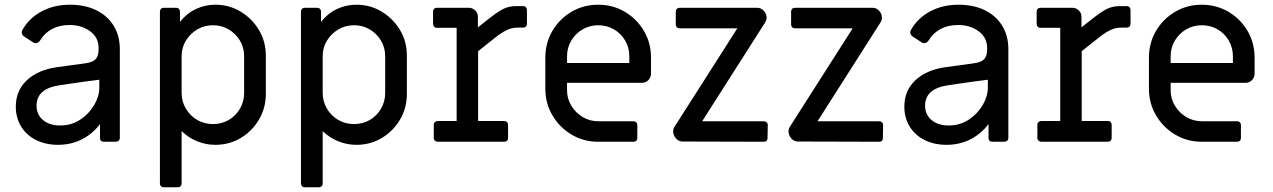

<svg xmlns="http://www.w3.org/2000/svg" viewBox="-20 -601 5395 814"><path d="M226 13Q174 13 133.5 -7Q93 -27 70 -64Q47 -101 47 -149Q47 -216 93 -260Q139 -304 220 -316Q241 -319 264 -322Q287 -325 309.5 -328Q332 -331 349 -334Q375 -338 386.5 -351.5Q398 -365 398 -391V-398Q398 -442 362 -468.5Q326 -495 275 -495Q232 -495 200.5 -478Q169 -461 151 -431Q143 -418 131 -418Q124 -418 118 -423L81 -447Q72 -455 72 -464Q72 -468 75 -474Q103 -524 156 -552.5Q209 -581 277 -581Q340 -581 387.5 -558Q435 -535 461.5 -492.5Q488 -450 488 -393V-16Q488 -9 483 -4.5Q478 0 471 0H421Q404 0 404 -16V-75Q372 -33 326.5 -10Q281 13 226 13ZM235 -69Q283 -69 320.5 -94Q358 -119 379.5 -156Q401 -193 401 -229V-263Q374 -260 346.5 -256Q319 -252 290 -248Q261 -244 229 -239Q135 -224 135 -153Q135 -115 162.5 -92Q190 -69 235 -69Z M674 193Q667 193 662.5 188.5Q658 184 658 177V-552Q658 -559 662.5 -563.5Q667 -568 674 -568H727Q734 -568 738.5 -563.5Q743 -559 743 -552V-508Q771 -544 810 -562.5Q849 -581 893 -581Q952 -581 1000.5 -551.5Q1049 -522 1078 -473.5Q1107 -425 1107 -365V-203Q1107 -144 1078.5 -95Q1050 -46 1001.5 -16.5Q953 13 893 13Q853 13 816 -2Q779 -17 750 -45V177Q750 184 745.5 188.5Q741 193 734 193ZM883 -75Q920 -75 950 -92.5Q980 -110 997.5 -140.5Q1015 -171 1015 -207V-362Q1015 -399 997.5 -428.5Q980 -458 950 -476Q920 -494 883 -494Q846 -494 816 -476Q786 -458 768 -428.5Q750 -399 750 -362V-207Q750 -171 768 -140.5Q786 -110 816 -92.5Q846 -75 883 -75Z M1272 193Q1265 193 1260.5 188.5Q1256 184 1256 177V-552Q1256 -559 1260.5 -563.5Q1265 -568 1272 -568H1325Q1332 -568 1336.5 -563.5Q1341 -559 1341 -552V-508Q1369 -544 1408 -562.5Q1447 -581 1491 -581Q1550 -581 1598.5 -551.5Q1647 -522 1676 -473.5Q1705 -425 1705 -365V-203Q1705 -144 1676.5 -95Q1648 -46 1599.5 -16.5Q1551 13 1491 13Q1451 13 1414 -2Q1377 -17 1348 -45V177Q1348 184 1343.5 188.5Q1339 193 1332 193ZM1481 -75Q1518 -75 1548 -92.5Q1578 -110 1595.5 -140.5Q1613 -171 1613 -207V-362Q1613 -399 1595.5 -428.5Q1578 -458 1548 -476Q1518 -494 1481 -494Q1444 -494 1414 -476Q1384 -458 1366 -428.5Q1348 -399 1348 -362V-207Q1348 -171 1366 -140.5Q1384 -110 1414 -92.5Q1444 -75 1481 -75Z M1836 0Q1829 0 1824 -4.5Q1819 -9 1819 -16V-72Q1819 -79 1824 -83.5Q1829 -88 1836 -88H1916V-483H1832Q1825 -483 1820.5 -488Q1816 -493 1816 -500V-552Q1816 -559 1820.5 -563.5Q1825 -568 1832 -568H1967Q1983 -568 1994.5 -557Q2006 -546 2006 -530V-485L2062 -529Q2097 -556 2119 -565.5Q2141 -575 2168 -575H2198Q2206 -575 2210 -570Q2214 -565 2214 -558V-500Q2214 -493 2209.5 -488.5Q2205 -484 2198 -484H2175Q2159 -484 2145 -480Q2131 -476 2112.5 -465Q2094 -454 2065 -430L2007 -384V-88H2118Q2125 -88 2129.5 -83.5Q2134 -79 2134 -72V-16Q2134 -9 2129.5 -4.5Q2125 0 2118 0Z M2516 0Q2454 0 2403 -30.5Q2352 -61 2322 -112Q2292 -163 2292 -225V-356Q2292 -419 2322 -470Q2352 -521 2403 -551Q2454 -581 2516 -581Q2578 -581 2629 -551Q2680 -521 2710 -470Q2740 -419 2740 -356V-289Q2740 -273 2729 -261.5Q2718 -250 2702 -250H2384V-219Q2384 -183 2402 -153Q2420 -123 2450 -105Q2480 -87 2516 -87H2666Q2673 -87 2677.5 -82.5Q2682 -78 2682 -71V-16Q2682 -9 2677.5 -4.5Q2673 0 2666 0ZM2384 -334H2648V-362Q2648 -399 2630.5 -429Q2613 -459 2583 -476.5Q2553 -494 2516 -494Q2480 -494 2450 -476.5Q2420 -459 2402 -429Q2384 -399 2384 -362Z M2874 -1Q2857 -1 2845.5 -14.5Q2834 -28 2834 -44Q2834 -55 2840 -64L3106 -481H2861Q2854 -481 2849.5 -485.5Q2845 -490 2845 -497V-552Q2845 -559 2849.5 -563.5Q2854 -568 2861 -568H3190Q3207 -568 3218.5 -555Q3230 -542 3230 -526Q3230 -521 3228.5 -516Q3227 -511 3224 -506L2957 -87H3218Q3225 -87 3230 -82.5Q3235 -78 3235 -71L3234 -16Q3234 0 3218 0Z M3363 -1Q3346 -1 3334.5 -14.5Q3323 -28 3323 -44Q3323 -55 3329 -64L3595 -481H3350Q3343 -481 3338.5 -485.5Q3334 -490 3334 -497V-552Q3334 -559 3338.5 -563.5Q3343 -568 3350 -568H3679Q3696 -568 3707.5 -555Q3719 -542 3719 -526Q3719 -521 3717.5 -516Q3716 -511 3713 -506L3446 -87H3707Q3714 -87 3719 -82.5Q3724 -78 3724 -71L3723 -16Q3723 0 3707 0Z M3993 13Q3941 13 3900.5 -7Q3860 -27 3837 -64Q3814 -101 3814 -149Q3814 -216 3860 -260Q3906 -304 3987 -316Q4008 -319 4031 -322Q4054 -325 4076.5 -328Q4099 -331 4116 -334Q4142 -338 4153.5 -351.5Q4165 -365 4165 -391V-398Q4165 -442 4129 -468.5Q4093 -495 4042 -495Q3999 -495 3967.5 -478Q3936 -461 3918 -431Q3910 -418 3898 -418Q3891 -418 3885 -423L3848 -447Q3839 -455 3839 -464Q3839 -468 3842 -474Q3870 -524 3923 -552.5Q3976 -581 4044 -581Q4107 -581 4154.5 -558Q4202 -535 4228.5 -492.5Q4255 -450 4255 -393V-16Q4255 -9 4250 -4.5Q4245 0 4238 0H4188Q4171 0 4171 -16V-75Q4139 -33 4093.5 -10Q4048 13 3993 13ZM4002 -69Q4050 -69 4087.5 -94Q4125 -119 4146.5 -156Q4168 -193 4168 -229V-263Q4141 -260 4113.5 -256Q4086 -252 4057 -248Q4028 -244 3996 -239Q3902 -224 3902 -153Q3902 -115 3929.5 -92Q3957 -69 4002 -69Z M4395 0Q4388 0 4383 -4.5Q4378 -9 4378 -16V-72Q4378 -79 4383 -83.5Q4388 -88 4395 -88H4475V-483H4391Q4384 -483 4379.5 -488Q4375 -493 4375 -500V-552Q4375 -559 4379.5 -563.5Q4384 -568 4391 -568H4526Q4542 -568 4553.5 -557Q4565 -546 4565 -530V-485L4621 -529Q4656 -556 4678 -565.5Q4700 -575 4727 -575H4757Q4765 -575 4769 -570Q4773 -565 4773 -558V-500Q4773 -493 4768.5 -488.5Q4764 -484 4757 -484H4734Q4718 -484 4704 -480Q4690 -476 4671.5 -465Q4653 -454 4624 -430L4566 -384V-88H4677Q4684 -88 4688.5 -83.5Q4693 -79 4693 -72V-16Q4693 -9 4688.5 -4.5Q4684 0 4677 0Z M5075 0Q5013 0 4962 -30.5Q4911 -61 4881 -112Q4851 -163 4851 -225V-356Q4851 -419 4881 -470Q4911 -521 4962 -551Q5013 -581 5075 -581Q5137 -581 5188 -551Q5239 -521 5269 -470Q5299 -419 5299 -356V-289Q5299 -273 5288 -261.5Q5277 -250 5261 -250H4943V-219Q4943 -183 4961 -153Q4979 -123 5009 -105Q5039 -87 5075 -87H5225Q5232 -87 5236.5 -82.5Q5241 -78 5241 -71V-16Q5241 -9 5236.5 -4.5Q5232 0 5225 0ZM4943 -334H5207V-362Q5207 -399 5189.5 -429Q5172 -459 5142 -476.5Q5112 -494 5075 -494Q5039 -494 5009 -476.5Q4979 -459 4961 -429Q4943 -399 4943 -362Z"/></svg>

Font: Miriam Libre Medium
Style: Regular
Weight: 500
Version: Version 2.000